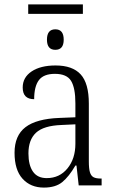

<svg xmlns="http://www.w3.org/2000/svg" viewBox="-20 -841 522 871"><path d="M46 -148Q46 -226 95.5 -264Q145 -302 249 -306L322 -309V-372Q322 -442 302.5 -474Q283 -506 229 -506Q178 -506 156.5 -477.5Q135 -449 135 -391Q83 -391 83 -444Q83 -490 123.5 -517Q164 -544 232 -544Q309 -544 346 -503.5Q383 -463 383 -371V-109Q383 -76 388 -59.5Q393 -43 404.5 -37Q416 -31 438 -31H441V0H337L327 -90H322Q293 -40 262.5 -15Q232 10 179 10Q119 10 82.5 -30Q46 -70 46 -148ZM322 -189V-277L259 -274Q178 -271 143.5 -239Q109 -207 109 -145Q109 -92 129.5 -62.5Q150 -33 192 -33Q250 -33 286 -77Q322 -121 322 -189ZM108 -821H356V-778H108ZM193 -661Q193 -708 231 -708Q269 -708 269 -661Q269 -615 231 -615Q193 -615 193 -661Z"/></svg>

Font: Noto Serif NarrowLight
Style: Regular
Weight: 300
Width: 4
Designer: Monotype Design Team
Foundry: Monotype Imaging Inc.
Version: Version 1.001